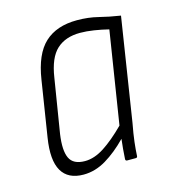

<svg xmlns="http://www.w3.org/2000/svg" viewBox="-82 -559 566 635"><g transform="rotate(-15 201.0 -241.5)"><path d="M128 8Q75 8 53.5 -29Q32 -66 44 -141L74 -331Q87 -416 127.5 -453.5Q168 -491 238 -491Q277 -491 310.5 -482.5Q344 -474 383 -468L328 -116Q321 -79 318 -53Q315 -27 314 -6Q314 0 308 0H279Q273 0 273 -6Q274 -23 275.5 -40.5Q277 -58 279 -74Q243 -37 205.5 -14.5Q168 8 128 8ZM144 -34Q176 -34 210 -56Q244 -78 284 -118L334 -434Q310 -440 284.5 -444Q259 -448 237 -448Q187 -448 157 -420.5Q127 -393 117 -327L87 -142Q79 -87 91.5 -60.5Q104 -34 144 -34Z"/></g></svg>

Font: Sofia Sans Condensed Light
Style: Italic
Weight: 300
Italic angle: -9°
Version: Version 4.100